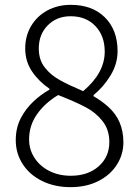

<svg xmlns="http://www.w3.org/2000/svg" viewBox="-20 -759 575 792"><path d="M45 -181Q45 -232 66 -272Q86 -310 117 -339.5Q148 -369 184 -389V-393Q140 -423 112 -464.5Q84 -506 84 -559Q84 -611 108.5 -652Q133 -693 175.5 -716Q218 -739 272 -739Q361 -739 413 -687Q465 -635 465 -548Q465 -495 435.5 -447Q406 -399 366 -367V-362Q399 -343 426 -319Q489 -263 489 -172Q489 -122 462 -79.5Q435 -37 385.5 -12Q336 13 271 13Q206 13 154.5 -12Q103 -37 74 -81.5Q45 -126 45 -181ZM412 -546Q412 -611 373.5 -651.5Q335 -692 271 -692Q214 -692 177 -654.5Q140 -617 140 -559Q140 -510 167 -478Q190 -449 227 -428.5Q264 -408 323 -383Q412 -458 412 -546ZM431 -173Q431 -224 403 -259.5Q375 -295 333 -317Q291 -339 220 -367Q165 -334 132.5 -287.5Q100 -241 100 -184Q100 -142 122.5 -107.5Q145 -73 184 -53.5Q223 -34 272 -34Q343 -34 387 -73Q431 -112 431 -173Z"/></svg>

Font: Merged Yaku Han JP Light
Style: Regular
Weight: 300
Designer: Ryoko NISHIZUKA 西塚涼子 (kana, bopomofo & ideographs); Paul D. Hunt (Latin, Greek & Cyrillic); Sandoll Communications 산돌커뮤니
Foundry: Adobe
Version: Version 2.004